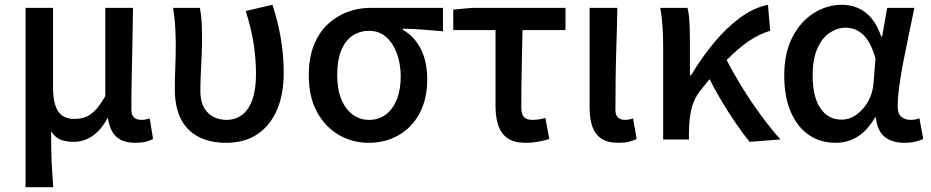

<svg xmlns="http://www.w3.org/2000/svg" viewBox="-20 -584 3898 804"><path d="M87 200V-551H202V-218Q202 -151 223 -118.5Q244 -86 292 -86Q316 -86 337 -93.5Q358 -101 378.5 -122Q399 -143 421 -182V-551H537Q536 -479 534.5 -404Q533 -329 531.5 -257.5Q530 -186 530 -126Q530 -102 541.5 -92Q553 -82 573 -82Q581 -82 589 -83.5Q597 -85 607 -88L621 -2Q608 5 590.5 9.5Q573 14 546 14Q495 14 467.5 -11Q440 -36 432 -89H430Q403 -39 367 -14.5Q331 10 289 10Q259 10 235.5 1.5Q212 -7 194 -34Q194 3 194.5 33Q195 63 196 89.5Q197 116 199 142.5Q201 169 203 200Z M928 14Q857 14 808.5 -12.5Q760 -39 736 -89Q712 -139 712 -210Q712 -256 714 -302Q716 -348 716 -394Q716 -427 714 -467Q712 -507 705 -551H817Q823 -522 824.5 -489.5Q826 -457 826 -419Q826 -391 824.5 -353.5Q823 -316 821 -276.5Q819 -237 819 -202Q819 -160 834.5 -133Q850 -106 875 -94Q900 -82 929 -82Q965 -82 993 -102.5Q1021 -123 1036.5 -166Q1052 -209 1052 -275Q1052 -334 1042.5 -398Q1033 -462 1009 -538L1121 -564Q1144 -494 1156 -423Q1168 -352 1168 -279Q1168 -186 1138.5 -120.5Q1109 -55 1055.5 -20.5Q1002 14 928 14Z M1524 14Q1456 14 1399 -19Q1342 -52 1307.5 -115Q1273 -178 1273 -269Q1273 -341 1294 -394Q1315 -447 1351.5 -481.5Q1388 -516 1434 -533.5Q1480 -551 1530 -551H1835V-453Q1789 -457 1750.5 -460Q1712 -463 1667 -464V-459Q1715 -432 1742 -379Q1769 -326 1769 -253Q1769 -169 1737 -109.5Q1705 -50 1649.5 -18Q1594 14 1524 14ZM1525 -82Q1565 -82 1594.5 -103.5Q1624 -125 1641 -166Q1658 -207 1658 -263Q1658 -315 1642.5 -358.5Q1627 -402 1597.5 -428.5Q1568 -455 1526 -455Q1488 -455 1457.5 -435.5Q1427 -416 1409.5 -374.5Q1392 -333 1392 -269Q1392 -211 1409 -169Q1426 -127 1456.5 -104.5Q1487 -82 1525 -82Z M2180 14Q2134 14 2106.5 -4.5Q2079 -23 2067 -57.5Q2055 -92 2055 -140V-458H1878V-544L1957 -551H2348V-458H2168Q2166 -372 2164.5 -289Q2163 -206 2163 -134Q2163 -105 2174.5 -93.5Q2186 -82 2208 -82Q2222 -82 2235.5 -84Q2249 -86 2264 -90L2280 -2Q2261 4 2235 9Q2209 14 2180 14Z M2570 14Q2525 14 2498.5 -3.5Q2472 -21 2460.5 -54Q2449 -87 2449 -133V-551H2565Q2564 -479 2561.5 -404Q2559 -329 2558 -257.5Q2557 -186 2557 -126Q2557 -102 2567.5 -92Q2578 -82 2598 -82Q2605 -82 2613.5 -83.5Q2622 -85 2631 -88L2646 -2Q2632 5 2614.5 9.5Q2597 14 2570 14Z M2757 0V-394Q2757 -427 2754.5 -469Q2752 -511 2745 -551H2859Q2865 -527 2867 -492Q2869 -457 2869 -419V-269H2874Q2917 -341 2968.5 -403.5Q3020 -466 3078 -509Q3136 -552 3196 -564L3205 -455Q3160 -442 3115 -411.5Q3070 -381 3020.5 -330Q2971 -279 2913 -205Q2887 -173 2876 -130Q2865 -87 2865 -30V0ZM3119 10Q3092 -23 3061.5 -67.5Q3031 -112 3000.5 -163Q2970 -214 2944 -267L3019 -340Q3047 -285 3084.5 -223.5Q3122 -162 3165 -103.5Q3208 -45 3248 0Z M3479 14Q3415 14 3367 -19Q3319 -52 3291.5 -115Q3264 -178 3264 -268Q3264 -362 3298 -428Q3332 -494 3387.5 -529Q3443 -564 3506 -564Q3540 -564 3571.5 -551Q3603 -538 3628.5 -508.5Q3654 -479 3670 -431H3674L3695 -551H3809Q3798 -499 3786 -441Q3774 -383 3763 -327Q3752 -271 3745.5 -221.5Q3739 -172 3739 -137Q3739 -108 3754.5 -95Q3770 -82 3793 -82Q3802 -82 3812 -83.5Q3822 -85 3830 -89L3846 -2Q3833 4 3813.5 9Q3794 14 3767 14Q3715 14 3684 -11.5Q3653 -37 3648 -92H3644Q3583 14 3479 14ZM3504 -83Q3537 -83 3566 -103.5Q3595 -124 3615 -159Q3635 -194 3638 -237L3646 -338Q3636 -376 3622 -401.5Q3608 -427 3591.5 -441.5Q3575 -456 3557 -462Q3539 -468 3521 -468Q3486 -468 3454 -446.5Q3422 -425 3402.5 -380.5Q3383 -336 3383 -269Q3383 -178 3415.5 -130.5Q3448 -83 3504 -83Z"/></svg>

Font: Noto Sans KR Medium
Style: Regular
Weight: 500
Designer: Ryoko NISHIZUKA  (kana, bopomofo & ideographs); Paul D. Hunt (Latin, Greek & Cyrillic); Sandoll Communications , Soo-you
Foundry: Adobe
Version: Version 2.004-H2;hotconv 1.0.118;makeotfexe 2.5.65603